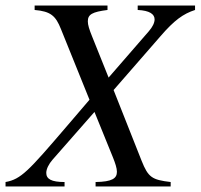

<svg xmlns="http://www.w3.org/2000/svg" viewBox="-49 -673 724 693"><path d="M655 -653H448V-637C491 -635 509 -622 509 -603C509 -591 502 -576 488 -560L343 -393L284 -540C273 -567 268 -583 268 -596C268 -621 284 -630 339 -637V-653H76V-637C134 -632 152 -616 171 -568L274 -313L191 -216C54 -56 27 -26 -29 -16V0H184V-16C136 -16 118 -27 118 -49C118 -63 127 -81 141 -97L292 -269L359 -104C367 -84 373 -66 373 -53C373 -29 356 -17 296 -16V0H567V-16C499 -24 486 -33 462 -93L361 -348L530 -542C580 -600 612 -623 655 -637Z"/></svg>

Font: STIXGeneral
Style: Italic
Weight: 400
Italic angle: -16.33°
Designer: MicroPress Inc., with final additions and corrections provided by Coen Hoffman, Elsevier (retired)
Version: Version 1.1.0